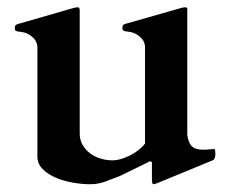

<svg xmlns="http://www.w3.org/2000/svg" viewBox="-20 -480 626 514"><path d="M80.1 -356.4Q78.6 -370.6 67.1 -380.6Q55.7 -390.6 42.5 -393.6Q39.1 -394.5 34.9 -394.8Q30.8 -395 27.3 -395.8Q23.9 -396.5 21.7 -398.2Q19.5 -399.9 19.5 -404.3Q19.5 -408.2 20.8 -411.1Q22 -414.1 27.3 -415.5L176.3 -458.5Q179.2 -459.5 182.4 -460Q185.5 -460.4 188.5 -460.4Q193.4 -460.4 193.4 -452.1V-122.6Q193.4 -106 200.9 -92.5Q208.5 -79.1 220.7 -69.8Q232.9 -60.5 248.5 -55.7Q264.2 -50.8 280.8 -50.8Q292.5 -50.8 305.2 -54.7Q317.9 -58.6 329.6 -64.7Q341.3 -70.8 351.6 -78.9Q361.8 -86.9 368.2 -95.7V-356.9Q366.7 -371.1 355.2 -381.1Q343.8 -391.1 330.6 -394Q327.1 -395 323 -395.3Q318.8 -395.5 315.4 -396.2Q312 -397 309.8 -398.7Q307.6 -400.4 307.6 -404.8Q307.6 -408.7 308.8 -411.6Q310.1 -414.6 315.4 -416L464.4 -458.5Q467.3 -459.5 470.5 -460Q473.6 -460.4 476.6 -460.4Q481.4 -460.4 481.4 -456.1V-119.1Q483.9 -97.7 493.7 -88.4Q503.4 -79.1 525.4 -79.1L553.7 -81.1Q555.7 -81.1 556.2 -74.5Q556.6 -67.9 556.6 -64.9Q556.6 -64 555.4 -58.6Q554.2 -53.2 549.3 -50.8L400.9 10.3Q399.9 10.7 396 12Q392.1 13.2 391.6 13.2Q388.2 13.2 387.5 9Q386.7 4.9 386.7 1V-45.9Q385.3 -47.9 381.8 -47.9Q380.9 -47.9 379.9 -47.9Q378.9 -47.9 378.9 -46.9L300.8 -8.8Q290 -4.9 280.8 -1.2Q271.5 2.4 262.5 5.9Q253.4 9.3 243.2 11.2Q232.9 13.2 220.7 13.2Q200.2 13.2 175.5 9Q150.9 4.9 129.6 -4.2Q108.4 -13.2 94.2 -27.3Q80.1 -41.5 80.1 -61.5V-356.4Z"/></svg>

Font: Cardo
Style: Bold
Weight: 700
Designer: David J. Perry
Foundry: David J. Perry
Version: Version 1.0011